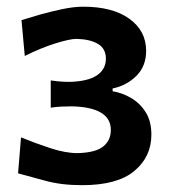

<svg xmlns="http://www.w3.org/2000/svg" viewBox="-20 -870 506 571"><path d="M224.1 -319.3Q161.6 -319.3 113.5 -332.8Q65.4 -346.2 33.7 -354.5L42.5 -461.4Q84.5 -444.3 129.6 -429.4Q174.8 -414.6 210.4 -414.6Q264.2 -416 286.9 -434.3Q309.6 -452.6 309.6 -483.4Q309.6 -518.1 279.5 -535.4Q249.5 -552.7 193.4 -553.7Q177.7 -553.7 162.1 -553Q146.5 -552.2 130.9 -549.8V-630.9Q158.7 -626.5 186.5 -626.5Q241.7 -627.9 268.3 -646Q294.9 -664.1 294.9 -695.3Q294.9 -725.6 271.2 -739.5Q247.6 -753.4 207.5 -754.4Q188 -754.4 144.8 -741Q101.6 -727.5 53.7 -703.6L43.9 -810.1Q66.9 -817.4 99.4 -826.7Q131.8 -835.9 166 -843Q200.2 -850.1 227.5 -850.1Q314.9 -850.1 364.7 -814.2Q414.6 -778.3 414.6 -718.8Q414.6 -672.9 385.3 -644Q356 -615.2 314.9 -606.9V-598.6Q342.8 -594.2 369.4 -578.9Q396 -563.5 413.1 -536.6Q430.2 -509.8 430.2 -469.7Q430.2 -403.8 379.6 -361.6Q329.1 -319.3 224.1 -319.3Z"/></svg>

Font: Pinar-FD SemiBold
Style: Regular
Weight: 600
Designer: Amin Abedi
Version: Version 2.000